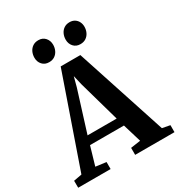

<svg xmlns="http://www.w3.org/2000/svg" viewBox="-243 -1115 1172 1260"><g transform="rotate(-30 343.0 -485.0)"><path d="M-21.5 -53 40.5 -64.5 277.5 -747H426.5L650 -64L708.5 -53V0H410.5V-53L485 -64L443 -203.5H186L145 -63.5L224.5 -53V0H-21ZM204 -267H424.5L337 -576.5L320 -649L300.5 -575.5ZM226.5 -808.5Q194.5 -808.5 175.5 -829.8Q156.5 -851 156.5 -882Q156.5 -906 166 -926Q175.5 -946 193.2 -957.8Q211 -969.5 235 -969.5H236Q268 -969.5 287 -948Q306 -926.5 306 -895.5Q306 -872 296.5 -852Q287 -832 269.2 -820.2Q251.5 -808.5 227.5 -808.5ZM463.5 -808.5Q431.5 -808.5 412.5 -829.8Q393.5 -851 393.5 -882Q393.5 -906 403 -926Q412.5 -946 430.2 -957.8Q448 -969.5 471.5 -969.5H472.5Q494 -969.5 510 -959.5Q526 -949.5 534.5 -932.5Q543 -915.5 543 -895.5Q543 -872 533.5 -852Q524 -832 506.2 -820.2Q488.5 -808.5 464.5 -808.5Z"/></g></svg>

Font: Merriweather Text
Style: Bold
Weight: 700
Designer: Eben Sorkin
Foundry: Eben Sorkin
Version: Version 2.100